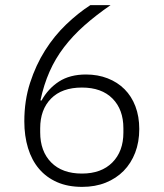

<svg xmlns="http://www.w3.org/2000/svg" viewBox="-20 -718 640 750"><path d="M301 12Q245 12 203 -6.5Q161 -25 132.5 -58.5Q104 -92 89.5 -139.5Q75 -187 75 -244Q75 -325 97.5 -394.5Q120 -464 156 -521Q192 -578 238.5 -622.5Q285 -667 333 -698H412Q354 -658 309 -618Q264 -578 230 -533.5Q196 -489 173.5 -438Q151 -387 138 -326L142 -325Q168 -372 210.5 -399.5Q253 -427 316 -427Q362 -427 400.5 -412Q439 -397 466.5 -369.5Q494 -342 509 -302.5Q524 -263 524 -214Q524 -163 508 -121.5Q492 -80 463 -50.5Q434 -21 393 -4.5Q352 12 301 12ZM300 -40Q376 -40 419 -83.5Q462 -127 462 -200V-217Q462 -290 419.5 -333Q377 -376 300 -376Q222 -376 179.5 -333Q137 -290 137 -217V-201Q137 -127 180 -83.5Q223 -40 300 -40Z"/></svg>

Font: IBM Plex Sans Arabic Light
Style: Regular
Weight: 300
Designer: Mike Abbink, Paul van der Laan, Pieter van Rosmalen, Wael Morcos, Khajak Apelian
Foundry: Bold Monday
Version: Version 1.2